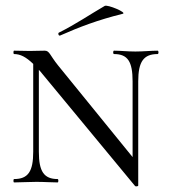

<svg xmlns="http://www.w3.org/2000/svg" viewBox="-20 -648 609 682"><path d="M194 -522C262 -552 327 -577 416 -599C433 -603 361 -633 352 -627C300 -597 251 -563 189 -532C185 -530 188 -519 194 -522ZM540 -468C517 -468 488 -465 461 -465C432 -465 408 -468 385 -468C381 -468 381 -456 385 -456C434 -456 451 -429 451 -359V-90L186 -416C157 -452 156 -468 139 -468C115 -468 105 -467 86 -467C70 -467 49 -468 30 -468C27 -468 27 -456 30 -456C52 -456 72 -446 98 -421V-109C98 -39 80 -12 30 -12C27 -12 27 0 30 0C53 0 81 -2 109 -2C138 -2 162 0 185 0C188 0 188 -12 185 -12C136 -12 118 -39 118 -109V-400C122 -396 126 -391 130 -386L460 13C462 15 471 14 471 11V-359C471 -429 490 -456 540 -456C544 -456 544 -468 540 -468Z"/></svg>

Font: Cormorant SC
Style: Regular
Weight: 400
Designer: Christian Thalmann (Catharsis Fonts)
Version: Version 1.000;PS 001.000;hotconv 1.0.70;makeotf.lib2.5.58329